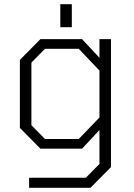

<svg xmlns="http://www.w3.org/2000/svg" viewBox="-20 -710 639 917"><path d="M268 -580V-690H323V-580ZM119 187V139H390L455 73V-89L372 0H173L75 -99V-424L173 -523H372L455 -434V-523H510V88L412 187ZM356 -46 455 -149V-373L356 -477H195L130 -411V-112L195 -46Z"/></svg>

Font: Tomorrow Light
Style: Regular
Weight: 300
Designer: Tony de Marco, Monica Rizzolli
Foundry: Just in Type
Version: Version 2.002